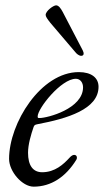

<svg xmlns="http://www.w3.org/2000/svg" viewBox="-20 -684 389 719"><path d="M284 -475C295 -475 295 -485 290 -495L215 -639C208 -652 200 -664 190 -664C180 -664 151 -643 151 -628C151 -622 157 -613 169 -598L261 -490C267 -482 276 -475 284 -475ZM106 15C171 15 226 -21 266 -86C268 -89 268 -92 268 -94C268 -100 264 -104 258 -104C253 -104 247 -101 240 -93C218 -69 186 -39 138 -39C103 -39 85 -65 85 -112C85 -143 96 -180 106 -209C109 -217 113 -217 121 -219C232 -240 349 -275 349 -359C349 -393 322 -414 275 -414C133 -414 14 -223 14 -89C14 -42 63 15 106 15ZM128 -242C123 -242 121 -242 121 -248C121 -278 209 -389 264 -389C281 -389 291 -374 291 -357C291 -277 158 -242 128 -242Z"/></svg>

Font: EB Garamond
Style: Italic
Weight: 400
Italic angle: -17.2°
Designer: Georg Duffner and Octavio Pardo
Foundry: Georg Duffner
Version: Version 1.000;PS 001.000;hotconv 1.0.88;makeotf.lib2.5.64775